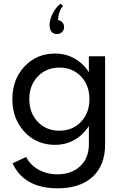

<svg xmlns="http://www.w3.org/2000/svg" viewBox="-20 -770 668 1040"><path d="M278.3 -480Q335.4 -480 383.3 -453.4Q431.2 -426.8 461.4 -378.4V-465.3H549.3V12.7Q549.3 125 481.9 187.5Q414.6 250 291.5 250Q201.2 250 139.6 215.6Q78.1 181.2 48.3 114.7L121.6 80.1Q142.6 123 188.5 148.7Q234.4 174.3 291.5 174.3Q366.7 174.3 414.1 130.4Q461.4 86.4 461.4 11.7V-87.4Q430.7 -39.1 383.1 -12.2Q335.4 14.6 278.3 14.6Q178.2 14.6 112.5 -55.9Q46.9 -126.5 46.9 -232.9Q46.9 -339.4 112.5 -409.7Q178.2 -480 278.3 -480ZM464.4 -232.9Q464.4 -308.1 418.7 -356Q373 -403.8 301.8 -403.8Q230.5 -403.8 184.6 -355.7Q138.7 -307.6 138.7 -232.9Q138.7 -158.2 184.6 -110.1Q230.5 -62 301.8 -62Q373 -62 418.7 -110.1Q464.4 -158.2 464.4 -232.9ZM248.5 -633.8Q248.5 -663.6 265.4 -696.5Q282.2 -729.5 307.6 -750L321.3 -738.3Q296.4 -708 293.9 -661.6Q308.6 -659.2 317.9 -648.9Q327.1 -638.7 327.1 -623.5Q327.1 -606.9 316.2 -596.2Q305.2 -585.4 288.1 -585.4Q270 -585.4 259.3 -598.1Q248.5 -610.8 248.5 -633.8Z"/></svg>

Font: Spartan MB Med
Style: Regular
Weight: 500
Designer: Matt Bailey, Mirko Velimirovic
Foundry: Matt Bailey
Version: Version 1.005